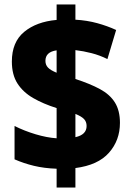

<svg xmlns="http://www.w3.org/2000/svg" viewBox="-20 -780 587 858"><path d="M233 -26Q177 -28 131.5 -39Q86 -50 45 -68V-217Q89 -195 139 -180Q189 -165 233 -162V-297Q173 -316 128 -342Q83 -368 58 -407Q33 -446 33 -505Q33 -592 88 -637.5Q143 -683 233 -691V-760H317V-692Q369 -689 414.5 -676.5Q460 -664 499 -646L460 -516Q426 -533 389 -542.5Q352 -552 317 -556V-427Q382 -406 426.5 -382Q471 -358 493.5 -322Q516 -286 516 -231Q516 -153 467 -97.5Q418 -42 317 -29V58H233ZM233 -555Q183 -548 183 -508Q183 -490 194.5 -478Q206 -466 233 -455ZM317 -167Q367 -178 367 -217Q367 -236 355.5 -248Q344 -260 317 -271Z"/></svg>

Font: Noto Sans Lao Looped SemiCondensed Black
Style: Regular
Weight: 900
Width: 4
Designer: Mark Frömberg, Ben Mitchell
Foundry: The Fontpad Ltd
Version: Version 1.002; ttfautohint (v1.8.4.7-5d5b)